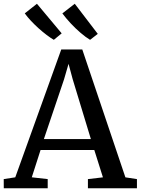

<svg xmlns="http://www.w3.org/2000/svg" viewBox="-27 -1016 759 1036"><path d="M55.4 -59.2 303.5 -749H417L649.6 -59.1L711.9 -49.6V0H447.4V-49.6L528.4 -59.1L481.8 -206.7H191.9L144.5 -59.3L230.4 -49.6V0H-6.6L-6.9 -49.6ZM463.3 -265.7 365.1 -588.9 342.9 -671.5 318.2 -586.7 209.8 -265.7ZM262.9 -801.4Q245.5 -811.5 224.3 -827.6Q203.1 -843.7 181.2 -863.3Q159.4 -883 140 -903.7Q120.6 -924.4 106.6 -943.8L172.3 -995.7L305.8 -836L263.9 -801.4ZM458.5 -801.4Q435.5 -815.1 408 -838.7Q380.4 -862.2 354.4 -890.1Q328.4 -918.1 309.5 -943.7L376.4 -995.7L500.6 -833.2L459.5 -801.4Z"/></svg>

Font: Merriweather Light
Style: Regular
Weight: 300
Designer: Eben Sorkin
Foundry: Eben Sorkin
Version: Version 2.100